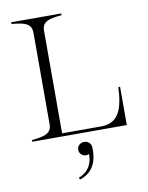

<svg xmlns="http://www.w3.org/2000/svg" viewBox="-102 -772 855 1108"><g transform="rotate(-10 325.5 -218.5)"><path d="M586 -224C580 -98 553 -24 458 -18H220V-618C220 -675 264 -683 335 -690V-700H42V-690C114 -683 158 -675 158 -618V-82C158 -26 113 -17 42 -10V0H596V-224ZM271 251 275 263C356 237 380 172 378 96C378 67 358 53 336 53C314 53 295 69 295 92C295 115 314 131 335 131C342 131 347 129 352 127C354 171 336 227 271 251Z"/></g></svg>

Font: Sprat Light
Style: Regular
Weight: 300
Designer: Ethan Nakache
Foundry: Collletttivo
Version: Version 2.000;Glyphs 3.2 (3217)